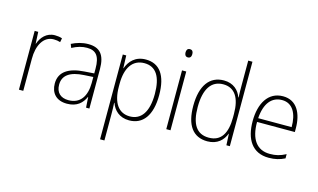

<svg xmlns="http://www.w3.org/2000/svg" viewBox="-110 -1097 2767 1669"><g transform="rotate(15 1274.0 -263.0)"><path d="M263 -538C187 -538 141 -483 121 -424H119L114 -529H82V0H121V-288C120 -406 169 -501 262 -501C284 -501 303 -498 321 -492L328 -528C309 -535 286 -538 263 -538Z M563 -539C510 -539 459 -524 414 -501L427 -468C475 -494 518 -505 561 -505C641 -505 678 -462 678 -349V-306L592 -300C450 -291 369 -238 369 -133C369 -49 418 10 515 10C607 10 652 -37 678 -94H680L686 0H716V-355C716 -484 667 -539 563 -539ZM595 -269 678 -274V-219C677 -101 627 -23 520 -23C449 -23 408 -63 408 -133C408 -220 475 -262 595 -269Z M1081 -539C986 -539 935 -480 912 -415H910L906 -529H875V234H914V-1C914 -36 913 -73 911 -104H914C935 -44 985 10 1075 10C1198 10 1272 -86 1272 -269C1272 -448 1205 -539 1081 -539ZM1077 -505C1182 -505 1233 -424 1233 -269C1233 -103 1171 -25 1072 -25C973 -25 914 -102 914 -251V-277C914 -418 970 -505 1077 -505Z M1427 -725C1405 -725 1397 -709 1397 -688C1397 -667 1406 -651 1427 -651C1449 -651 1458 -666 1458 -688C1458 -709 1451 -725 1427 -725ZM1446 -529H1408V0H1446Z M1779 10C1870 10 1920 -43 1942 -102H1944L1949 0H1980V-760H1942V-530C1942 -498 1942 -464 1944 -429H1941C1921 -489 1869 -539 1784 -539C1656 -539 1582 -440 1582 -257C1582 -83 1649 10 1779 10ZM1783 -24C1672 -24 1622 -105 1622 -257C1622 -420 1680 -505 1787 -505C1891 -505 1942 -423 1942 -281V-248C1942 -107 1894 -24 1783 -24Z M2316 -539C2182 -539 2115 -421 2115 -262C2115 -99 2183 10 2331 10C2388 10 2431 -1 2475 -23V-61C2423 -34 2386 -25 2332 -25C2215 -25 2153 -110 2154 -265H2494V-297C2494 -431 2441 -539 2316 -539ZM2316 -505C2413 -505 2457 -418 2456 -299H2155C2164 -435 2224 -505 2316 -505Z"/></g></svg>

Font: Noto Sans Thai Looped SemiCondensed ExtraLight
Style: Regular
Weight: 200
Width: 4
Designer: Sasikarn Vongin, Ben Mitchell
Foundry: The Fontpad Ltd
Version: Version 1.001